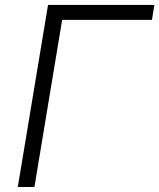

<svg xmlns="http://www.w3.org/2000/svg" viewBox="-20 -747 637 767"><path d="M596.6 -727.3 587 -667.6H228.3L117.5 0H51.1L171.9 -727.3Z"/></svg>

Font: Inter P Light
Style: Italic
Weight: 300
Italic angle: 9.39999°
Designer: Rasmus Andersson
Foundry: rsms
Version: Version 3.018;git-588b23468